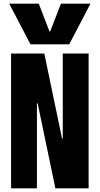

<svg xmlns="http://www.w3.org/2000/svg" viewBox="-20 -1020 540 1040"><path d="M30 -1000H190L248 -850H252L310 -1000H470L355 -780H145ZM40 0V-730H220L316 -270H320V-730H460V0H280L184 -460H180V0Z"/></svg>

Font: M PLUS 1 Code
Style: Bold
Weight: 700
Designer: Coji Morishita
Foundry: UNDERFOREST DESIGN
Version: Version 1.002